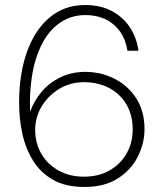

<svg xmlns="http://www.w3.org/2000/svg" viewBox="-20 -732 660 764"><path d="M316 12Q242 12 192 -16Q142 -44 112 -92Q82 -140 69 -200Q56 -260 56 -323Q56 -438 87.5 -526Q119 -614 178 -663Q237 -712 319 -712Q380 -712 425 -688Q470 -664 497 -623Q524 -582 531 -530H487Q477 -596 432.5 -634Q388 -672 319 -672Q255 -672 206 -632Q157 -592 129 -515.5Q101 -439 99 -328Q99 -318 99.5 -309Q100 -300 100 -287Q115 -330 145 -366Q175 -402 219.5 -424Q264 -446 320 -446Q381 -446 435 -419Q489 -392 522 -341Q555 -290 555 -218Q555 -162 528.5 -109Q502 -56 449 -22Q396 12 316 12ZM314 -29Q373 -29 417 -54.5Q461 -80 484.5 -122.5Q508 -165 508 -217Q508 -274 483 -316.5Q458 -359 414 -382Q370 -405 314 -405Q260 -405 216 -378.5Q172 -352 146 -309Q120 -266 120 -216Q120 -162 144.5 -120Q169 -78 213 -53.5Q257 -29 314 -29Z"/></svg>

Font: DM Sans 20pt ExtraLight
Style: Regular
Weight: 250
Version: Version 4.004;gftools[0.9.30]